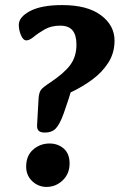

<svg xmlns="http://www.w3.org/2000/svg" viewBox="-20 -716 471 756"><path d="M431 -556Q431 -508 407 -470Q383 -432 344.5 -403.5Q306 -375 263 -354.5Q220 -334 184 -320L270 -390Q246 -311 230.5 -268.5Q215 -226 199.5 -210Q184 -194 157 -194Q139 -194 132 -201.5Q125 -209 126 -223L132 -330Q134 -353 142 -363Q150 -373 176 -390Q232 -427 256.5 -460Q281 -493 281 -540Q281 -578 265.5 -596.5Q250 -615 217 -615Q182 -615 156.5 -600.5Q131 -586 113.5 -571.5Q96 -557 84 -557Q71 -557 62.5 -577.5Q54 -598 54 -618Q54 -649 98.5 -672.5Q143 -696 225 -696Q324 -696 377.5 -656Q431 -616 431 -556ZM163 20Q131 20 107 -2.5Q83 -25 83 -60Q83 -103 110.5 -127Q138 -151 175 -151Q208 -151 231 -131Q254 -111 254 -72Q254 -32 227 -6Q200 20 163 20Z"/></svg>

Font: Alkatra SemiBold
Style: Regular
Weight: 600
Designer: Suman Bhandary
Version: Version 1.100;gftools[0.9.22]